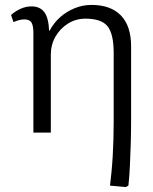

<svg xmlns="http://www.w3.org/2000/svg" viewBox="-20 -540 623 782"><path d="M492 222 428 216Q431 192 434 161.5Q437 131 439 97Q441 63 442 27.5Q443 -8 443 -45V-324Q443 -402 418 -433Q393 -464 328 -464Q289 -464 257 -444Q225 -424 206 -391Q187 -358 187 -317V0H116V-405Q116 -436 108 -448.5Q100 -461 79 -461Q60 -461 35 -450L25 -479Q43 -495 64.5 -504.5Q86 -514 108 -514Q143 -514 160.5 -490.5Q178 -467 180 -415H182Q199 -447 225 -470Q251 -493 284 -506.5Q317 -520 352 -520Q431 -520 472.5 -477Q514 -434 514 -351V-52Q514 -1 512.5 46.5Q511 94 509 137Q507 180 503 216Z"/></svg>

Font: Literata 18pt Light
Style: Regular
Weight: 300
Designer: Latin by Veronika Burian and Jose Scaglione. Greek by Irene Vlachou. Cyrillic by Vera Evstafieva.
Foundry: TypeTogether
Version: Version 3.103;gftools[0.9.29]